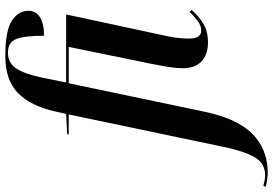

<svg xmlns="http://www.w3.org/2000/svg" viewBox="-314 -634 1050 739"><g transform="rotate(-90 211.5 -265.0)"><path d="M-83 240Q-97 240 -113 237.5Q-129 235 -138 232L-135 223Q-128 225 -116 227.5Q-104 230 -94 230Q-65 230 -45 214Q-25 198 -9.5 158Q6 118 20 47L140 -526H63L64 -532L142 -536L152 -580Q173 -673 222.5 -721.5Q272 -770 365 -770Q462 -770 500.5 -745Q539 -720 539 -681Q539 -652 514 -636.5Q489 -621 443 -621Q443 -695 430.5 -727.5Q418 -760 378 -760Q339 -760 318 -729.5Q297 -699 282 -630L263 -536H525L446 -169Q439 -139 435.5 -112.5Q432 -86 432 -64Q432 -16 463 -16Q482 -16 501 -30.5Q520 -45 535 -61L542 -53Q520 -27 490.5 -8.5Q461 10 417 10Q371 10 344.5 -14.5Q318 -39 318 -88Q318 -111 322.5 -139.5Q327 -168 335 -209L400 -526H260L150 -1Q134 73 109 120Q84 167 52 193Q20 219 -14.5 229.5Q-49 240 -83 240Z"/></g></svg>

Font: Noto Serif Display Condensed SemiBold
Style: Italic
Weight: 600
Width: 3
Italic angle: -12°
Designer: Monotype Design Team
Foundry: Monotype Imaging Inc.
Version: Version 2.009